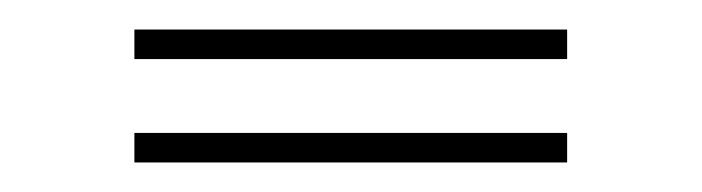

<svg xmlns="http://www.w3.org/2000/svg" viewBox="-20 -341 475 130"><path d="M71 -231V-251H364V-231ZM71 -301V-321H364V-301Z"/></svg>

Font: Raleway Thin Thin
Style: Regular
Weight: 250
Version: Version 4.026